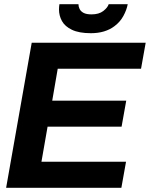

<svg xmlns="http://www.w3.org/2000/svg" viewBox="-20 -888 709 908"><path d="M9 0 130 -686H669L647 -563H253L227 -412H577L555 -289H205L176 -123H576L554 0ZM410 -731Q354 -731 320.5 -747Q287 -763 273 -788.5Q259 -814 259 -843Q259 -849 259.5 -855.5Q260 -862 261 -868H351Q351 -857 356.5 -845.5Q362 -834 375.5 -827Q389 -820 413 -820Q448 -820 468.5 -836Q489 -852 494 -868H584Q579 -841 563.5 -812.5Q548 -784 521 -764Q500 -748 472 -739.5Q444 -731 410 -731Z"/></svg>

Font: Archivo VF Beta
Style: Italic
Weight: 400
Italic angle: -10°
Designer: Hector Gatti
Foundry: Omnibus-Type
Version: Version 1.002